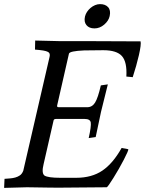

<svg xmlns="http://www.w3.org/2000/svg" viewBox="-30 -910 704 933"><path d="M379 -665Q308 -662 305 -649L248 -399Q245 -389 255 -389H394Q418 -389 432 -411.5Q446 -434 460 -495L494 -500L461 -367L435 -244L401 -239Q414 -297 411 -315Q408 -332 381 -332H242Q231 -332 230 -323L182 -113Q171 -69 186 -57Q203 -46 263 -46H340Q416 -46 467.5 -81Q519 -116 561 -191L593 -185Q595 -183 588.5 -168.5Q582 -154 571.5 -133.5Q561 -113 547.5 -89.5Q534 -66 521.5 -46Q509 -26 500 -13Q491 0 488 0L252 2Q239 2 201.5 1.5Q164 1 101 0L-10 3L-8 -41Q5 -42 18.5 -43Q32 -44 44.5 -47.5Q57 -51 67 -58Q77 -65 83 -80L210 -630Q213 -640 211.5 -647Q210 -654 202.5 -658Q195 -662 180 -664.5Q165 -667 140 -669L141 -713L265 -710H426L653 -709Q657 -695 645 -642Q639 -616 631.5 -589.5Q624 -563 615 -535L584 -538Q588 -609 562.5 -637.5Q537 -666 472 -666ZM383 -830Q386 -842 393 -852.5Q400 -863 410 -871.5Q420 -880 432 -885Q444 -890 456 -890Q482 -890 495.5 -875Q509 -860 503 -832Q498 -809 476.5 -790.5Q455 -772 429 -772Q403 -772 390 -788Q377 -804 383 -830Z"/></svg>

Font: Lusitana
Style: Italic
Weight: 400
Italic angle: -12°
Designer: Ana Paula Megda
Foundry: Ana Paula Megda
Version: Version 1.000; ttfautohint (v1.1) -l 8 -r 50 -G 200 -x 14 -D